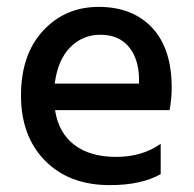

<svg xmlns="http://www.w3.org/2000/svg" viewBox="-20 -533 565 558"><path d="M299 5Q181 5 111 -66Q41 -137 41 -255.5Q41 -374 105 -443.5Q169 -513 267 -513Q365 -513 422 -452.5Q479 -392 479 -278Q479 -247 473 -213H140Q150 -147 196 -112Q242 -77 317.5 -77Q393 -77 447 -115V-27Q391 5 299 5ZM384 -290V-308Q382 -365 353 -398.5Q324 -432 272 -432Q220 -432 184 -395.5Q148 -359 139 -290Z"/></svg>

Font: Hind Medium
Style: Regular
Weight: 500
Designer: Manushi Parikh, Satya Rajpurohit
Foundry: Indian Type Foundry
Version: Version 1.201;PS 1.0;hotconv 1.0.78;makeotf.lib2.5.61930; tt